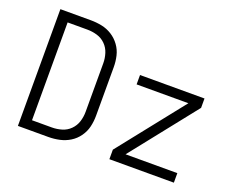

<svg xmlns="http://www.w3.org/2000/svg" viewBox="-117 -935 1385 1136"><g transform="rotate(20 576.0 -367.5)"><path d="M85 0H276Q312 0 346.5 -7.5Q381 -15 411 -33.5Q441 -52 462 -81.5Q483 -111 491 -145Q499 -179 499 -215V-521Q499 -556 491 -590.5Q483 -625 462 -654Q441 -683 411 -702Q381 -721 346.5 -728Q312 -735 276 -735H85ZM276 -60H152V-676H276Q308 -676 338.5 -667Q369 -658 391.5 -635.5Q414 -613 423.5 -582.5Q433 -552 433 -521V-215Q433 -183 423.5 -153Q414 -123 391.5 -100.5Q369 -78 338.5 -69Q308 -60 276 -60ZM661 0H1067V-60H741L1067 -471V-530H661V-471H987L661 -60Z"/></g></svg>

Font: Iosevka Sparkle Light
Style: Regular
Weight: 300
Designer: Belleve Invis
Foundry: Belleve Invis
Version: Version 4.5.0; ttfautohint (v1.8.3)